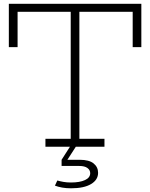

<svg xmlns="http://www.w3.org/2000/svg" viewBox="-20 -772 790 1010"><path d="M723.5 -752V-524H678V-710H397.5V-42H529.5V0H219V-42H352V-710H72.5V-524H26.5V-752ZM281.5 177.5Q295.5 181.5 313.5 184.8Q331.5 188 353 188Q400 188 427.2 175.2Q454.5 162.5 454.5 139Q454.5 122.5 440 111.8Q425.5 101 396.5 101H304V68.5H398.5Q449 68.5 472.5 87.8Q496 107 496 137Q496 174 459 196.2Q422 218.5 353.5 218.5Q328.5 218.5 307.2 214.8Q286 211 269 204.5ZM353 -8 382 -5 334.5 68.5H304Z"/></svg>

Font: Hepta Slab Light
Style: Regular
Weight: 300
Designer: Michael LaGattuta
Foundry: Michael LaGattuta
Version: Version 1.102